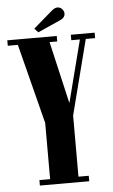

<svg xmlns="http://www.w3.org/2000/svg" viewBox="-57 -872 534 911"><g transform="rotate(-5 210.0 -417.0)"><path d="M95.5 0V-26H146.5V-293.5L49.5 -674H1.5V-700H237V-674H200.5L269 -377.5L345 -674H304V-700H417.5V-674H373L281.5 -317V-26H330.5V0ZM151.5 -725 134 -744 224.5 -822Q239 -834.5 252 -834.5Q269.5 -834.5 279 -817.5Q283 -810.5 283 -803Q283 -782 256 -771.5Z"/></g></svg>

Font: Imbue 50pt ExtraBold
Style: Regular
Weight: 800
Designer: Tyler Finck
Foundry: Etcetera Type Company
Version: Version 1.102; ttfautohint (v1.8.3)